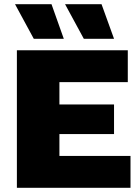

<svg xmlns="http://www.w3.org/2000/svg" viewBox="-20 -901 668 921"><path d="M227 -881 286 -715H142L52 -881ZM467 -881 527 -715H382L292 -881ZM61 0V-660H593V-507H265V-400H527V-258H265V-153H606V0Z"/></svg>

Font: Elaine Sans ExtraBold
Style: Regular
Weight: 800
Designer: Wei Huang
Foundry: Wei Huang
Version: Version 2.001;December 24, 2019;FontCreator 12.0.0.2547 64-b